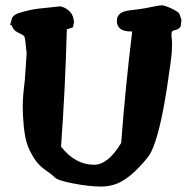

<svg xmlns="http://www.w3.org/2000/svg" viewBox="-20 -682 707 714"><path d="M207 -136.7Q259.8 -69.3 330.1 -69.3Q381.8 -69.3 430.7 -150.4Q446.3 -358.9 471.7 -565.4L468.3 -564.9H467.3Q417 -564.9 414.6 -601.1V-604.5Q414.6 -638.2 461.2 -643.3Q507.8 -648.4 539.6 -655.3Q571.3 -662.1 581.8 -662.1Q592.3 -662.1 615.5 -651.4Q638.7 -640.6 646.5 -632.3L654.8 -607.9L651.9 -584.5Q646.5 -572.8 627.9 -569.3Q617.7 -567.4 617.7 -556.2V-555.7Q617.7 -546.4 619.1 -534.2Q620.1 -524.4 619.6 -512.7Q619.1 -503.9 619.1 -493.2Q618.2 -468.8 600.6 -353.5Q573.7 -180.2 541.5 -115.7Q531.2 -95.7 497.3 -60.1Q463.4 -24.4 430.2 -6.3Q397 11.7 354.7 11.7Q312.5 11.7 253.7 0.5Q194.8 -10.7 183.3 -22.5Q171.9 -34.2 147.2 -51Q122.6 -67.9 105.2 -95.9Q87.9 -124 80.1 -148.7Q72.3 -173.3 68.4 -212.6Q64.5 -252 64.5 -286.6Q64.5 -321.3 72.3 -383.8L79.1 -483.9Q73.7 -541 70.8 -546.1Q67.9 -551.3 51.3 -558.8Q34.7 -566.4 29.8 -575Q24.9 -583.5 22.5 -588.9H17.6L24.9 -615.7Q32.2 -627.9 49.8 -633.3Q86.9 -645 119.1 -649.4L201.7 -658.2H207.5L209.5 -656.7Q221.2 -654.8 235.8 -642.6Q250.5 -630.4 253.9 -609.4L255.4 -599.6L251 -580.1L228.5 -572.8Q222.7 -353 207 -136.7Z"/></svg>

Font: Drukaatie burti
Style: Bold
Weight: 700
Version: Version 0.14